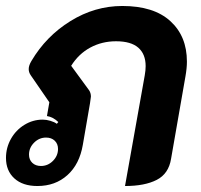

<svg xmlns="http://www.w3.org/2000/svg" viewBox="-27 -613 671 642"><path d="M138 -271 76 -361Q69 -371 69 -382Q69 -394 78 -409Q127 -492 208.5 -542.5Q290 -593 382 -593Q487 -593 542.5 -542.5Q598 -492 598 -407Q598 -385 593 -357L545 -82Q537 -32 497 -11.5Q457 9 391 9L457 -361Q460 -378 460 -392Q460 -432 435.5 -453.5Q411 -475 361 -475Q314 -475 275 -454Q236 -433 211 -393L271 -311Q277 -302 277 -290Q277 -289 274 -268L250 -129Q239 -64 198.5 -27.5Q158 9 98 9Q49 9 21 -16.5Q-7 -42 -7 -85Q-7 -119 9.5 -148.5Q26 -178 54.5 -195.5Q83 -213 116 -213Q128 -213 141.5 -209Q155 -205 163 -199L168 -205Q150 -222 130 -225ZM167 -115Q167 -132 156 -142.5Q145 -153 127 -153Q104 -153 87 -136Q70 -119 70 -96Q70 -79 81 -68.5Q92 -58 110 -58Q133 -58 150 -75Q167 -92 167 -115Z"/></svg>

Font: K2D ExtraBold
Style: Italic
Weight: 800
Italic angle: -10°
Designer: Katatrad Aksorn Co.,Ltd.
Foundry: Cadson Demak Co.,Ltd.
Version: Version 1.000; ttfautohint (v1.6)